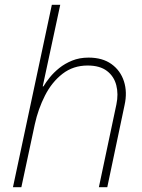

<svg xmlns="http://www.w3.org/2000/svg" viewBox="-20 -780 593 800"><path d="M69 0H34L196 -760H231L158 -420H161Q171 -437 187.5 -457.5Q204 -478 227 -496.5Q250 -515 280.5 -527.5Q311 -540 349 -540Q407 -540 444.5 -513Q482 -486 496.5 -441Q511 -396 499 -342L427 0H392L465 -345Q474 -388 464.5 -425Q455 -462 425.5 -484.5Q396 -507 345 -507Q285 -507 240.5 -472.5Q196 -438 167.5 -382Q139 -326 125 -262Z"/></svg>

Font: Be Vietnam Pro Variable Thin
Style: Italic
Weight: 100
Italic angle: -12°
Designer: Lam Bao, Tony Le, Vietanh Nguyen
Foundry: Yellow Type Foundry
Version: Version 1.002